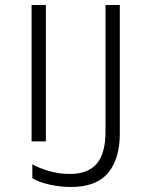

<svg xmlns="http://www.w3.org/2000/svg" viewBox="-20 -734 603 766"><path d="M263 12Q219 12 175.5 2Q132 -8 109 -23V-79Q129 -66 171 -53Q213 -40 259 -40Q331 -40 366 -81Q401 -122 401 -211V-714H458V-201Q458 -100 411 -44Q364 12 263 12ZM106 -170V-714H163V-170Z"/></svg>

Font: Noto Sans Mono SemiCondensed Light
Style: Regular
Weight: 300
Width: 4
Designer: Monotype Design Team
Foundry: Monotype Imaging Inc.
Version: Version 2.014; ttfautohint (v1.8.4.7-5d5b)